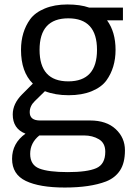

<svg xmlns="http://www.w3.org/2000/svg" viewBox="-20 -606 612 859"><path d="M181 -198 136 -154Q113 -132 113 -104Q113 -67 159 -67H383Q456 -67 497.5 -28.5Q539 10 539 66.5Q539 123 517 156.5Q495 190 454 206Q383 233 270 233Q157 233 95.5 203.5Q34 174 34 104.5Q34 35 94 -8Q37 -30 37 -94Q37 -142 79 -184L127 -232Q74 -284 74 -383Q74 -463 115 -520Q137 -550 180.5 -568Q224 -586 281.5 -586Q339 -586 379 -572H530V-515H459Q497 -463 497 -383Q497 -303 456 -246Q434 -216 390.5 -198Q347 -180 287 -180Q227 -180 181 -198ZM285.5 -524Q157 -524 157 -383Q157 -242 285.5 -242Q414 -242 414 -383Q414 -524 285.5 -524ZM451 73Q451 34 422.5 17Q394 0 356 0H156Q115 33 115 82.5Q115 132 156 148Q197 164 283.5 164Q370 164 410.5 146.5Q451 129 451 73Z"/></svg>

Font: Sintony
Style: Regular
Weight: 400
Version: Version 001.001